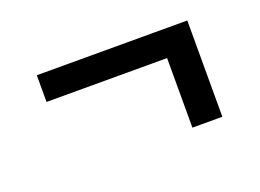

<svg xmlns="http://www.w3.org/2000/svg" viewBox="-51 -477 603 446"><g transform="rotate(-20 250.0 -254.0)"><path d="M436 -135H362V-307H64V-373H436Z"/></g></svg>

Font: Huly
Style: Regular
Weight: 400
Designer: Belleve Invis
Foundry: Belleve Invis
Version: Version 33.2.5; ttfautohint (v1.8.4)